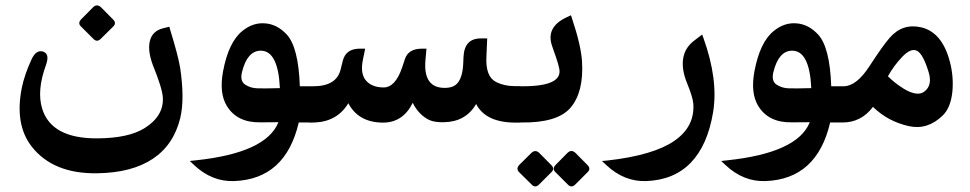

<svg xmlns="http://www.w3.org/2000/svg" viewBox="-20 -444 3516 696"><path d="M633.3 -196.8Q649.9 -84.5 633.3 -15.6Q609.4 81.5 533.7 131.8Q458 182.1 333.5 184.1Q171.9 187 93.8 85.9Q32.7 5.9 59.1 -126Q68.8 -173.3 94.2 -228.5Q110.8 -264.2 135.3 -257.3Q161.6 -249.5 146.5 -208Q112.8 -115.7 132.8 -50.3Q166 58.1 331.5 57.6Q446.3 57.1 504.9 20Q574.2 -23.9 570.3 -90.8Q568.4 -123.5 533.7 -209Q512.7 -266.6 525.4 -302.7Q536.1 -332 568.8 -340.8L593.8 -347.2L596.2 -338.4Q610.8 -291 620.1 -255.9Q629.4 -220.7 633.3 -196.8ZM347 -416.8 390.2 -373.1Q402.9 -360.4 390.8 -348.2L344.8 -302.8Q331.5 -290 318.8 -302.8L273.4 -348.2Q260.6 -360.4 275 -374.8L317.1 -417.4Q331.5 -431.8 347 -416.8Z M994.6 -124.5Q988.3 -261.2 924.3 -260.3Q876.5 -259.3 857.4 -183.6Q849.1 -150.4 868.4 -137.5Q887.7 -124.5 913.1 -123.8Q938.5 -123 994.6 -124.5ZM1063 0Q1015.1 205.6 828.6 212.4Q748.5 215.3 683.6 154.3L668 139.6L689.5 137.2Q944.8 110.4 989.3 -1Q956.5 -1 923.8 -0.5Q839.4 1 802.2 -60.1Q773.9 -106.4 788.6 -185.5Q808.6 -292 858.9 -332Q897 -362.8 940.4 -359.4Q983.9 -356.4 1018.6 -319.8Q1062 -273.9 1066.9 -131.3H1111.3V0Z M1597.2 -125.5Q1618.7 -126.5 1630.9 -135.7Q1656.2 -154.3 1659.2 -212.9L1660.2 -237.3Q1663.1 -304.7 1722.7 -304.7H1746.1L1743.2 -237.3Q1739.7 -165 1779.8 -146Q1808.6 -131.8 1846.7 -131.8H1866.2V0.5H1849.6Q1740.7 0.5 1706.1 -66.9Q1668.5 -2.9 1590.8 -1Q1555.7 0 1536.6 -8.8Q1498 -27.3 1476.1 -71.3Q1440.9 0.5 1368.2 0.5Q1279.3 0 1242.7 -69.8Q1202.6 -3.4 1121.1 0L1101.6 0.5V-131.3H1115.2Q1199.2 -131.3 1214.4 -190.9L1222.7 -224.1Q1233.9 -267.6 1284.2 -267.6H1303.7L1295.9 -229.5Q1284.2 -174.8 1309.1 -149.4Q1330.1 -127.4 1370.1 -127Q1413.1 -126.5 1438 -200.2L1448.2 -231Q1460.9 -267.6 1509.8 -267.6H1525.9L1522.5 -228.5Q1512.2 -122.1 1597.2 -125.5Z M1868.7 0H1855.5V-131.3H1875.5Q2020.5 -131.3 2007.3 -195.3Q2002.9 -215.8 1995.6 -236.1Q1988.3 -256.3 1981 -278.3Q1958.5 -345.2 2032.2 -380.4L2049.8 -388.7L2053.2 -378.4Q2086.4 -278.8 2089.8 -221.2Q2096.7 -110.4 2047.9 -53.2Q2000 2 1868.7 0ZM2066.8 111 2110 154.7Q2122.7 167.5 2110.5 179.7L2065.1 225.1Q2051.3 238.4 2038.5 225.1L1993.1 179.7Q1980.4 167.5 1994.8 153.1L2036.9 110.4Q2051.3 96 2066.8 111ZM1935.5 111 1978.7 154.7Q1991.5 167.5 1979.3 179.7L1933.9 225.1Q1920 238.4 1907.3 225.1L1861.3 179.7Q1849.7 166.9 1863 153.1L1906.2 110.4Q1920.6 96.6 1935.5 111Z M2564.9 -36.6Q2544.9 83 2484.1 145.8Q2423.3 208.5 2322.8 212.4Q2242.7 215.3 2177.7 154.3L2162.1 139.6L2183.1 137.7Q2347.2 119.1 2423.3 67.4Q2499.5 15.6 2493.2 -68.8Q2491.2 -92.3 2470.2 -143.6Q2450.2 -192.9 2456.5 -232.2Q2462.9 -271.5 2496.6 -296.9L2525.4 -318.8L2529.8 -306.6Q2584.5 -154.8 2564.9 -36.6Z M2920.9 -124.5Q2914.6 -261.2 2850.6 -260.3Q2802.7 -259.3 2783.7 -183.6Q2775.4 -150.4 2794.7 -137.5Q2814 -124.5 2839.4 -123.8Q2864.7 -123 2920.9 -124.5ZM2989.3 0Q2941.4 205.6 2754.9 212.4Q2674.8 215.3 2609.9 154.3L2594.2 139.6L2615.7 137.2Q2871.1 110.4 2915.5 -1Q2882.8 -1 2850.1 -0.5Q2765.6 1 2728.5 -60.1Q2700.2 -106.4 2714.8 -185.5Q2734.9 -292 2785.2 -332Q2823.2 -362.8 2866.7 -359.4Q2910.2 -356.4 2944.8 -319.8Q2988.3 -273.9 2993.2 -131.3H3037.6V0Z M3397.9 -25.9Q3342.8 28.3 3274.4 13.2Q3198.2 -3.9 3144.5 -56.6Q3102.1 0 3034.2 0H3027.8V-131.3H3038.1Q3084.5 -131.3 3131.8 -204.1Q3180.2 -278.8 3205.6 -307.6Q3252.4 -360.8 3320.3 -344.7Q3395 -326.7 3422.9 -221.7Q3438 -165 3432.1 -109.4Q3425.8 -53.2 3397.9 -25.9ZM3257.3 -121.6Q3306.2 -92.8 3331.1 -112.3Q3360.4 -134.8 3346.7 -181.2Q3327.1 -246.6 3305.2 -259.3Q3282.7 -272 3250 -237.3Q3220.2 -206.1 3198.7 -167.5Q3224.1 -142.1 3257.3 -121.6Z"/></svg>

Font: Gandom
Style: Bold
Weight: 700
Foundry: DejaVu fonts team - Redesigned by Saber Rastikerdar - Based on Samim Font
Version: Version 0.3